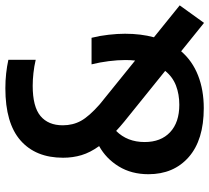

<svg xmlns="http://www.w3.org/2000/svg" viewBox="-53 -737 800 734"><g transform="rotate(-90 347.0 -370.0)"><path d="M300.5 9Q179 9 113.5 -48.5Q48 -106 48 -202.5Q48 -267.5 77.8 -316Q107.5 -364.5 155.5 -391Q131 -425 121 -458.2Q111 -491.5 111 -529Q111 -633.5 177 -691.5Q243 -749.5 376.5 -749.5Q406 -749.5 433.2 -746.5Q460.5 -743.5 485.5 -738V-633.5Q460 -639.5 434.5 -642.2Q409 -645 386 -645Q306 -645 270.5 -615.2Q235 -585.5 235 -530Q235 -491.5 252.2 -460.2Q269.5 -429 315.5 -388.5L482.5 -253.5Q484.5 -271 484.5 -290.5Q484.5 -320.5 480.2 -354.2Q476 -388 468 -420H569.5Q577.5 -388 581.2 -354.5Q585 -321 585 -292Q585 -231.5 571.5 -181.5L693.5 -83L626.5 10L518 -77.5Q481 -34.5 425.5 -12.8Q370 9 300.5 9ZM171 -217Q171 -155 208.5 -119.8Q246 -84.5 313.5 -84.5Q353.5 -84.5 386.8 -97.2Q420 -110 443 -138.5L249 -295Q229.5 -311 213.5 -326Q171 -283.5 171 -217Z"/></g></svg>

Font: Encode Sans Cnd SmBold
Style: Regular
Weight: 600
Width: 3
Designer: Multiple Designers
Foundry: Impallari Type
Version: Version 3.002; ttfautohint (v1.8.3) -l 8 -r 50 -G 200 -x 14 